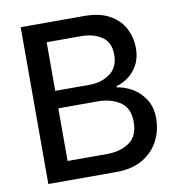

<svg xmlns="http://www.w3.org/2000/svg" viewBox="-79 -772 782 844"><g transform="rotate(-10 312.0 -350.0)"><path d="M69 -700H354Q423 -700 467.5 -674Q512 -648 532 -607.5Q552 -567 552 -522Q552 -478 534 -446Q516 -414 489.5 -395.5Q463 -377 439 -372V-366Q467 -363 501 -345.5Q535 -328 560.5 -292Q586 -256 586 -201Q586 -151 563.5 -105Q541 -59 493 -29.5Q445 0 372 0H69ZM347 -85Q405 -85 445.5 -112.5Q486 -140 486 -204Q486 -266 445.5 -293Q405 -320 347 -320H170V-85ZM170 -398H324Q376 -398 414.5 -425.5Q453 -453 453 -510Q453 -565 416 -590Q379 -615 324 -615H170Z"/></g></svg>

Font: Lopes Sans Medium
Style: Regular
Weight: 500
Designer: Gabriel Lam, Diego Maldonado
Foundry: TypeRant, Foresti Design
Version: Version 4.000